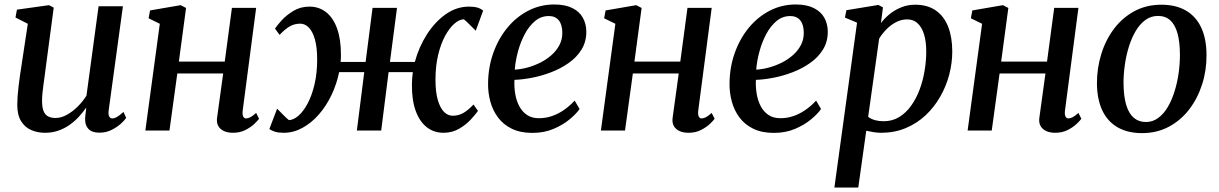

<svg xmlns="http://www.w3.org/2000/svg" viewBox="-20 -582 5436 856"><path d="M180.5 10Q147.5 10 119.5 -2Q91.5 -14 74.2 -41.5Q57 -69 57 -115.5Q57 -132 58.5 -153.5Q60 -175 63 -199Q66 -223 69.2 -246.5Q72.5 -270 76 -291L104 -476L49 -504L55.5 -539L198.5 -559L219.5 -548L185 -288.5Q182.5 -267.5 179.5 -246.2Q176.5 -225 173.8 -204.5Q171 -184 169.2 -165.8Q167.5 -147.5 167.5 -133Q167.5 -103 174.5 -86.2Q181.5 -69.5 195 -62.8Q208.5 -56 227.5 -56Q252.5 -56 278.2 -70.2Q304 -84.5 326.8 -107.2Q349.5 -130 365.5 -155.5L419.5 -554H528L464.5 -90Q462 -71.5 466.8 -62.8Q471.5 -54 480.5 -54Q490 -54 501.5 -60.5Q513 -67 530.5 -83L542.5 -56.5Q537.5 -48 520.8 -32.2Q504 -16.5 479 -3.5Q454 9.5 423 9.5Q390 9.5 374.5 -7Q359 -23.5 359.5 -50.5Q359.5 -53 359.8 -58.5Q360 -64 361 -71.2Q362 -78.5 362.8 -86Q363.5 -93.5 364.5 -99.5L363 -100.5Q348.5 -79.5 330 -59.8Q311.5 -40 288.8 -24.2Q266 -8.5 239 0.8Q212 10 180.5 10Z M1062 -89Q1060 -70.5 1064.5 -62.2Q1069 -54 1076.5 -54Q1085.5 -54 1095.8 -59.2Q1106 -64.5 1122 -78.5L1135 -52.5Q1129.5 -44.5 1113.8 -29.5Q1098 -14.5 1073.8 -2.2Q1049.5 10 1018.5 10Q996 10 979 2.5Q962 -5 953.2 -20.2Q944.5 -35.5 948 -58.5L975 -254.5H770.5L735.5 0H628L692.5 -476L642.5 -500.5L649 -535.5L785.5 -559L809.5 -546.5L777.5 -307.5H982L1014 -547H1122Z M1245 10Q1222 10 1206.8 5.5Q1191.5 1 1181 -7L1215.5 -97.5Q1219 -94 1225.8 -87Q1232.5 -80 1240.8 -71.8Q1249 -63.5 1256.5 -56.5Q1264 -49.5 1268 -46.5Q1288.5 -47 1310.5 -66Q1332.5 -85 1351.5 -120.5Q1370.5 -156 1382.2 -205.8Q1394 -255.5 1394 -316Q1394 -371.5 1383.8 -407Q1373.5 -442.5 1356.5 -459.5Q1339.5 -476.5 1318.5 -476.5Q1292 -476.5 1270.8 -463.8Q1249.5 -451 1226.5 -426.5L1206 -454.5Q1215 -468.5 1236.2 -491.8Q1257.5 -515 1288.8 -533.8Q1320 -552.5 1360 -552.5Q1402 -552.5 1433.5 -528Q1465 -503.5 1482.5 -455.8Q1500 -408 1500 -338.5Q1500 -330 1499.8 -321.8Q1499.5 -313.5 1498.5 -306H1610L1641 -547H1750L1718.5 -306H1829.5Q1847.5 -372.5 1883.2 -428.5Q1919 -484.5 1967.2 -518.5Q2015.5 -552.5 2071 -552.5Q2093.5 -552.5 2108.8 -548Q2124 -543.5 2134 -534.5L2101 -445Q2097.5 -448.5 2090.5 -455.5Q2083.5 -462.5 2075.2 -470.8Q2067 -479 2059.8 -486Q2052.5 -493 2048 -496Q2027.5 -495.5 2005.5 -476.2Q1983.5 -457 1964.2 -421.5Q1945 -386 1933.2 -336.5Q1921.5 -287 1921.5 -226.5Q1921.5 -171.5 1932 -135.8Q1942.5 -100 1959.8 -83Q1977 -66 1998 -66Q2024.5 -66 2046 -78.5Q2067.5 -91 2091 -116L2111 -87.5Q2101.5 -74 2080.2 -50.5Q2059 -27 2027.8 -8.5Q1996.5 10 1957 10Q1914.5 10 1882.8 -14.8Q1851 -39.5 1833.5 -87.2Q1816 -135 1816.5 -204Q1816.5 -217.5 1817.5 -231.8Q1818.5 -246 1820.5 -260.5H1712.5L1679.5 0H1571L1604 -260.5H1492Q1481 -206.5 1457.5 -157.5Q1434 -108.5 1401 -71Q1368 -33.5 1328.2 -11.8Q1288.5 10 1245 10Z M2564 -96Q2550 -75.5 2520.2 -50.5Q2490.5 -25.5 2448.2 -7.5Q2406 10.5 2353.5 10.5Q2300 10.5 2262 -8Q2224 -26.5 2200.5 -58Q2177 -89.5 2166.2 -128.8Q2155.5 -168 2156 -209.5Q2156.5 -281.5 2179 -345.2Q2201.5 -409 2241.5 -457.8Q2281.5 -506.5 2335 -534.2Q2388.5 -562 2451 -562Q2500 -562 2531.5 -546.2Q2563 -530.5 2578.2 -503.5Q2593.5 -476.5 2594 -442.5Q2594.5 -396.5 2572.8 -361.2Q2551 -326 2514.8 -300.8Q2478.5 -275.5 2435.5 -259.2Q2392.5 -243 2350 -235Q2307.5 -227 2273.5 -226Q2272 -193 2277.2 -162.5Q2282.5 -132 2295.5 -107.8Q2308.5 -83.5 2330 -69.2Q2351.5 -55 2382.5 -55Q2414 -55 2442.2 -65Q2470.5 -75 2495.8 -92.8Q2521 -110.5 2542 -133.5ZM2427 -510.5Q2392 -510.5 2365.2 -488Q2338.5 -465.5 2319.5 -429.8Q2300.5 -394 2289.2 -352.2Q2278 -310.5 2275 -271.5Q2302.5 -273 2332 -281Q2361.5 -289 2389.2 -303Q2417 -317 2439.2 -336.8Q2461.5 -356.5 2474.5 -381.8Q2487.5 -407 2487 -437Q2486.5 -473.5 2470.8 -492Q2455 -510.5 2427 -510.5Z M3093 -89Q3091 -70.5 3095.5 -62.2Q3100 -54 3107.5 -54Q3116.5 -54 3126.8 -59.2Q3137 -64.5 3153 -78.5L3166 -52.5Q3160.5 -44.5 3144.8 -29.5Q3129 -14.5 3104.8 -2.2Q3080.5 10 3049.5 10Q3027 10 3010 2.5Q2993 -5 2984.2 -20.2Q2975.5 -35.5 2979 -58.5L3006 -254.5H2801.5L2766.5 0H2659L2723.5 -476L2673.5 -500.5L2680 -535.5L2816.5 -559L2840.5 -546.5L2808.5 -307.5H3013L3045 -547H3153Z M3640.5 -96Q3626.5 -75.5 3596.8 -50.5Q3567 -25.5 3524.8 -7.5Q3482.5 10.5 3430 10.5Q3376.5 10.5 3338.5 -8Q3300.5 -26.5 3277 -58Q3253.5 -89.5 3242.8 -128.8Q3232 -168 3232.5 -209.5Q3233 -281.5 3255.5 -345.2Q3278 -409 3318 -457.8Q3358 -506.5 3411.5 -534.2Q3465 -562 3527.5 -562Q3576.5 -562 3608 -546.2Q3639.5 -530.5 3654.8 -503.5Q3670 -476.5 3670.5 -442.5Q3671 -396.5 3649.2 -361.2Q3627.5 -326 3591.2 -300.8Q3555 -275.5 3512 -259.2Q3469 -243 3426.5 -235Q3384 -227 3350 -226Q3348.5 -193 3353.8 -162.5Q3359 -132 3372 -107.8Q3385 -83.5 3406.5 -69.2Q3428 -55 3459 -55Q3490.5 -55 3518.8 -65Q3547 -75 3572.2 -92.8Q3597.5 -110.5 3618.5 -133.5ZM3503.5 -510.5Q3468.5 -510.5 3441.8 -488Q3415 -465.5 3396 -429.8Q3377 -394 3365.8 -352.2Q3354.5 -310.5 3351.5 -271.5Q3379 -273 3408.5 -281Q3438 -289 3465.8 -303Q3493.5 -317 3515.8 -336.8Q3538 -356.5 3551 -381.8Q3564 -407 3563.5 -437Q3563 -473.5 3547.2 -492Q3531.5 -510.5 3503.5 -510.5Z M3700 254 3801 -481 3747 -503.5 3753.5 -536.5 3896 -560 3916.5 -549 3907.5 -479Q3923.5 -500.5 3946.2 -519Q3969 -537.5 3997.8 -549.2Q4026.5 -561 4060 -561Q4115.5 -561 4152.2 -535.2Q4189 -509.5 4207.2 -462.8Q4225.5 -416 4225.5 -352.5Q4225.5 -300.5 4211.8 -248.5Q4198 -196.5 4171.2 -150Q4144.5 -103.5 4106 -67.5Q4067.5 -31.5 4017.8 -10.8Q3968 10 3908.5 10Q3892.5 10 3875.2 7.2Q3858 4.5 3842 1L3806.5 254ZM3850.5 -61Q3864 -51 3881.5 -46.2Q3899 -41.5 3919.5 -41.5Q3958.5 -41.5 3989 -60.2Q4019.5 -79 4042.2 -110.8Q4065 -142.5 4080 -182.8Q4095 -223 4102.2 -266.8Q4109.5 -310.5 4109.5 -352.5Q4109.5 -396.5 4099.8 -428.5Q4090 -460.5 4071.2 -478Q4052.5 -495.5 4024.5 -495.5Q3997.5 -495.5 3973.5 -482.5Q3949.5 -469.5 3930.5 -449.8Q3911.5 -430 3899.5 -409.5Z M4728 -89Q4726 -70.5 4730.5 -62.2Q4735 -54 4742.5 -54Q4751.5 -54 4761.8 -59.2Q4772 -64.5 4788 -78.5L4801 -52.5Q4795.5 -44.5 4779.8 -29.5Q4764 -14.5 4739.8 -2.2Q4715.5 10 4684.5 10Q4662 10 4645 2.5Q4628 -5 4619.2 -20.2Q4610.5 -35.5 4614 -58.5L4641 -254.5H4436.5L4401.5 0H4294L4358.5 -476L4308.5 -500.5L4315 -535.5L4451.5 -559L4475.5 -546.5L4443.5 -307.5H4648L4680 -547H4788Z M5157.5 -561Q5222.5 -561 5267.5 -534.8Q5312.5 -508.5 5335.8 -458.2Q5359 -408 5359 -336.5Q5359.5 -268.5 5339.5 -206Q5319.5 -143.5 5282 -94.5Q5244.5 -45.5 5191.2 -17Q5138 11.5 5071.5 11.5Q5007.5 11.5 4962.5 -14.5Q4917.5 -40.5 4894.2 -90.2Q4871 -140 4870.5 -210.5Q4870.5 -279 4890.2 -342.2Q4910 -405.5 4947.5 -454.8Q4985 -504 5038.2 -532.5Q5091.5 -561 5157.5 -561ZM5142.5 -511Q5111 -511 5086 -492.5Q5061 -474 5042.8 -442.8Q5024.5 -411.5 5012.5 -372.5Q5000.5 -333.5 4994.8 -292Q4989 -250.5 4989 -212Q4989.5 -152 5001.2 -113.5Q5013 -75 5035.2 -56.5Q5057.5 -38 5088.5 -38Q5119.5 -38 5144.2 -56.5Q5169 -75 5187 -106Q5205 -137 5217 -176Q5229 -215 5234.8 -256.5Q5240.5 -298 5240.5 -336.5Q5240.5 -395.5 5229.5 -434Q5218.5 -472.5 5197 -491.8Q5175.5 -511 5142.5 -511Z"/></svg>

Font: Merriweather 36pt Medium
Style: Italic
Weight: 500
Italic angle: -7.8°
Version: Version 2.101